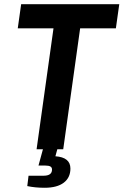

<svg xmlns="http://www.w3.org/2000/svg" viewBox="-20 -706 584 908"><path d="M153 0 233 -572H64L80 -686H544L528 -572H359L279 0ZM191 182Q146 182 109 174L115 125H186Q226 125 226 96Q226 86 218.5 81.5Q211 77 195 77H162L186 -11H254L242 33Q313 38 313 91Q313 134 281.5 158Q250 182 191 182Z"/></svg>

Font: Archivo Narrow
Style: Bold Italic
Weight: 700
Italic angle: -8°
Designer: Hector Gatti
Foundry: Omnibus-Type
Version: Version 3.002